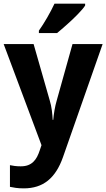

<svg xmlns="http://www.w3.org/2000/svg" viewBox="-20 -786 579 1046"><path d="M0 -545.9H163.1L251 -238.8Q258.8 -213.4 262.5 -184.6Q266.1 -155.8 267.1 -132.8H270Q271 -144 272.7 -157.7Q274.4 -171.4 276.9 -185.5Q279.3 -199.7 282.5 -213.6Q285.6 -227.5 289.1 -238.8L375 -545.9H539.1L323.2 69.8Q293 156.2 240.7 198.2Q188.5 240.2 109.9 240.2Q84.5 240.2 65.9 237.5Q47.4 234.9 34.2 231.9V113.8Q44.4 116.2 60.1 118.2Q75.7 120.1 92.8 120.1Q116.2 120.1 132.8 113.8Q149.4 107.4 161.4 95.9Q173.3 84.5 181.9 68.4Q190.4 52.2 196.8 32.2L206.1 4.9ZM191.9 -606V-619.1Q202.1 -633.3 213.9 -651.9Q225.6 -670.4 237.1 -690.2Q248.5 -710 258.8 -729.7Q269 -749.5 276.9 -766.1H443.8V-755.9Q438.5 -747.1 428.2 -735.1Q418 -723.1 404.8 -709.5Q391.6 -695.8 376.5 -681.4Q361.3 -667 345.9 -653.3Q330.6 -639.6 316.4 -627.4Q302.2 -615.2 291 -606Z"/></svg>

Font: Droid Sans
Style: Bold
Weight: 700
Foundry: Ascender Corporation
Version: Version 1.00 build 112